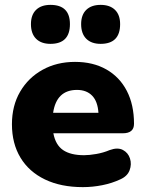

<svg xmlns="http://www.w3.org/2000/svg" viewBox="-20 -757 595 788"><path d="M393 -577Q355 -577 334 -598Q313 -619 313 -658Q313 -696 334 -716.5Q355 -737 393 -737Q431 -737 452 -716.5Q473 -696 473 -658Q473 -577 393 -577ZM187 -577Q149 -577 128 -598Q107 -619 107 -658Q107 -696 128 -716.5Q149 -737 187 -737Q267 -737 267 -658Q267 -577 187 -577ZM320 11Q230 11 164.5 -20.5Q99 -52 64 -110Q29 -168 29 -247Q29 -323 62.5 -380.5Q96 -438 154.5 -470.5Q213 -503 288 -503Q362 -503 416.5 -472Q471 -441 500.5 -384Q530 -327 530 -249Q530 -210 484 -210H199Q208 -162 239 -141Q270 -120 325 -120Q346 -120 375 -125Q404 -130 430 -141Q463 -153 484.5 -141.5Q506 -130 513.5 -106.5Q521 -83 512 -58.5Q503 -34 474 -21Q440 -5 400 3Q360 11 320 11ZM198 -294H384Q381 -341 358 -364.5Q335 -388 296 -388Q212 -388 198 -294Z"/></svg>

Font: Chiron GoRound TC H
Style: Regular
Weight: 900
Designer: Ryoko NISHIZUKA 西塚涼子 (kana, bopomofo & ideographs); Paul D. Hunt (Latin, Greek & Cyrillic); Sandoll Communications 산돌커뮤니
Foundry: Adobe
Version: Version 1.000;hotconv 1.1.1;makeotfexe 2.6.0